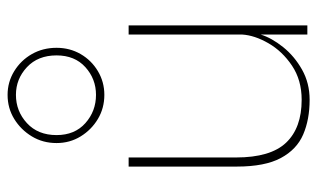

<svg xmlns="http://www.w3.org/2000/svg" viewBox="-185 -646 836 506"><g transform="rotate(-90 233.0 -393.0)"><path d="M419 -472V-1H395V-124Q386 -95 362 -65Q338 -35 302.5 -15Q267 5 223 5Q171 5 131.5 -12Q92 -29 69.5 -71Q47 -113 47 -187V-472H71V-189Q71 -98 110 -57Q149 -16 223 -16Q275 -16 313 -41.5Q351 -67 372 -103.5Q393 -140 395 -173V-472ZM236 -536Q201 -536 172.5 -553Q144 -570 126.5 -598.5Q109 -627 109 -662Q109 -698 126.5 -727Q144 -756 172.5 -773.5Q201 -791 236 -791Q270 -791 298.5 -773.5Q327 -756 343.5 -727Q360 -698 360 -662Q360 -627 343.5 -598.5Q327 -570 298.5 -553Q270 -536 236 -536ZM236 -558Q278 -558 309 -586Q340 -614 340 -662Q340 -711 309 -740Q278 -769 236 -769Q193 -769 161.5 -740Q130 -711 130 -662Q130 -614 161.5 -586Q193 -558 236 -558Z"/></g></svg>

Font: Lil Grotesk Thin
Style: Regular
Weight: 100
Designer: Bastien Sozeau
Foundry: NBR — Bastien Sozeau
Version: Version 3.003; ttfautohint (v1.8.4.7-5d5b);gftools[0.9.33]